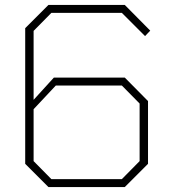

<svg xmlns="http://www.w3.org/2000/svg" viewBox="-20 -757 702 777"><path d="M176 0 82 -94V-643L176 -737H485L588 -633L567 -611L473 -705H188L116 -632V-353L198 -443H485L579 -348V-94L485 0ZM188 -32H473L545 -105V-338L473 -411H206L116 -315V-105Z"/></svg>

Font: Tomorrow ExtraLight
Style: Regular
Weight: 275
Designer: Tony de Marco, Monica Rizzolli
Foundry: Just in Type
Version: Version 2.002